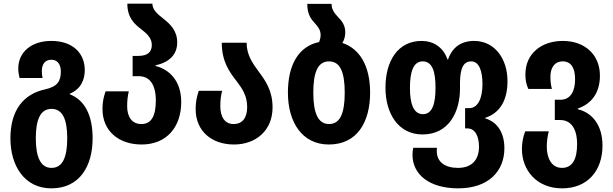

<svg xmlns="http://www.w3.org/2000/svg" viewBox="-20 -781 3355 1051"><path d="M261 250C417 250 487 127 487 -24C487 -150 444 -233 362 -265V-268C426 -295 444 -348 444 -398C444 -487 381 -557 261 -557C151 -557 80 -495 80 -406C80 -388 83 -372 87 -354H213C210 -367 209 -379 209 -392C209 -430 227 -454 261 -454C296 -454 313 -427 313 -390C313 -336 294 -307 228 -292C109 -267 37 -178 37 -24C37 128 115 250 261 250ZM262 138C202 138 176 78 176 -24C176 -128 202 -185 262 -185C323 -185 348 -127 348 -24C348 79 323 138 262 138Z M755 10C891 10 972 -84 972 -223C972 -340 905 -402 831 -420V-423C905 -440 950 -480 950 -549C950 -613 912 -649 875 -678C841 -705 815 -727 814 -761H677C677 -685 715 -650 752 -622C784 -597 811 -573 811 -535C811 -499 791 -475 738 -475H706V-364H740C799 -364 833 -318 833 -231C833 -147 809 -102 754 -102C703 -102 676 -140 676 -200C676 -231 679 -255 685 -281H558C547 -249 541 -223 541 -184C541 -63 631 10 755 10Z M1261 10C1381 10 1472 -67 1472 -193C1472 -285 1433 -340 1394 -392C1361 -437 1330 -482 1330 -547H1194C1194 -444 1236 -387 1275 -337C1306 -296 1333 -257 1333 -195C1333 -135 1306 -102 1259 -102C1211 -102 1186 -140 1186 -200C1186 -232 1189 -257 1196 -284H1068C1057 -250 1051 -224 1051 -184C1051 -63 1139 10 1261 10Z M1854 -546C1864 -562 1870 -581 1870 -604C1870 -644 1850 -668 1830 -688C1811 -709 1795 -728 1795 -760H1662C1662 -699 1685 -674 1706 -651C1721 -634 1735 -617 1735 -589C1735 -574 1731 -562 1727 -551C1612 -527 1556 -423 1556 -274C1556 -112 1634 10 1780 10C1936 10 2006 -114 2006 -274C2006 -422 1948 -515 1854 -546ZM1781 -102C1721 -102 1695 -162 1695 -274C1695 -388 1721 -445 1781 -445C1842 -445 1867 -387 1867 -274C1867 -161 1842 -102 1781 -102Z M2488 250C2656 250 2741 154 2741 31C2741 -51 2706 -112 2636 -133V-136C2716 -162 2758 -231 2758 -337C2758 -458 2689 -557 2575 -557C2505 -557 2455 -522 2433 -456H2429C2407 -523 2351 -557 2288 -557C2157 -557 2090 -446 2090 -301C2090 -161 2159 -45 2293 -45C2436 -45 2498 -167 2498 -296V-324C2498 -406 2516 -445 2559 -445C2602 -445 2621 -394 2621 -321C2621 -244 2597 -189 2548 -189H2526V-78H2539C2582 -78 2602 -33 2602 22C2602 88 2568 138 2487 138C2418 138 2371 107 2371 47C2371 41 2371 35 2372 28H2242C2239 41 2238 54 2238 67C2238 173 2329 250 2488 250ZM2295 -156C2243 -156 2224 -215 2224 -300C2224 -389 2243 -445 2294 -445C2347 -445 2364 -388 2364 -301C2364 -214 2347 -156 2295 -156Z M3057 250C3196 250 3278 154 3278 16C3278 -99 3219 -165 3143 -183V-187C3219 -213 3264 -274 3264 -367C3264 -482 3181 -557 3061 -557C2944 -557 2856 -488 2856 -374C2856 -338 2861 -321 2872 -294H3001C2995 -318 2993 -336 2993 -362C2993 -409 3015 -445 3060 -445C3105 -445 3128 -411 3128 -347C3128 -283 3104 -235 3048 -235H3017V-124H3046C3104 -124 3139 -79 3139 8C3139 91 3113 138 3056 138C2996 138 2973 79 2973 22C2973 -9 2978 -39 2984 -62H2855C2844 -34 2837 -1 2837 35C2837 150 2917 250 3057 250Z"/></svg>

Font: Noto Sans Georgian Condensed Bold
Style: Regular
Weight: 700
Width: 3
Designer: Monotype Design Team, Akaki Razmadze
Foundry: Google LLC
Version: Version 2.005